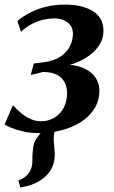

<svg xmlns="http://www.w3.org/2000/svg" viewBox="-27 -569 498 836"><path d="M61.5 247 53 217Q75 208 87.5 196.8Q100 185.5 106.5 169Q114.5 152 114 129.2Q113.5 106.5 116.5 83Q118.5 50 135.2 29.2Q152 8.5 164.5 -8.5L235.5 -48Q219.5 -28.5 213 -7.2Q206.5 14 207 37.5Q207 51.5 209.2 69.5Q211.5 87.5 211.5 104Q211.5 135.5 199 161.8Q186.5 188 160.5 208Q141 223 116.8 232.8Q92.5 242.5 61.5 247ZM144 10.5Q103 10.5 71.8 3Q40.5 -4.5 20.5 -13.2Q0.5 -22 -7 -26.5L29 -111Q46 -92.5 65 -76.5Q84 -60.5 106 -50.8Q128 -41 151.5 -41Q183 -41 208.8 -56Q234.5 -71 249.8 -98.8Q265 -126.5 265 -163.5Q265 -190.5 254 -211.2Q243 -232 220 -243.8Q197 -255.5 160.5 -255.5L107 -242.5L120 -292.5L158.5 -297Q208.5 -303.5 237.2 -323.2Q266 -343 278.2 -369.2Q290.5 -395.5 290.5 -421Q290.5 -454.5 266.8 -471.8Q243 -489 212 -489Q189.5 -489 164.8 -483.8Q140 -478.5 114.8 -466Q89.5 -453.5 64.5 -430.5L48.5 -477.5Q75 -499.5 107 -515.5Q139 -531.5 176.2 -540.2Q213.5 -549 255.5 -549Q332 -549 377.8 -520.2Q423.5 -491.5 423.5 -435.5Q423.5 -402.5 407 -375.5Q390.5 -348.5 362.8 -328Q335 -307.5 299.5 -294Q264 -280.5 227 -275.5L222.5 -284Q279.5 -291.5 320.5 -278.5Q361.5 -265.5 383.5 -238Q405.5 -210.5 405.5 -174.5Q405.5 -129 383.2 -94.5Q361 -60 323.8 -36.8Q286.5 -13.5 240 -1.5Q193.5 10.5 144 10.5Z"/></svg>

Font: Merriweather 60pt SemiBold
Style: Italic
Weight: 600
Italic angle: -7.8°
Version: Version 2.101